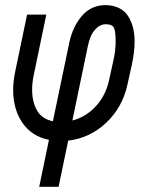

<svg xmlns="http://www.w3.org/2000/svg" viewBox="-20 -532 565 741"><path d="M426.3 -371.1Q426.3 -414.1 418.9 -426.3Q411.6 -438.5 388.2 -438.5Q368.2 -438.5 352.5 -423.3Q336.9 -408.2 329.8 -390.4Q322.8 -372.6 318.4 -351.1L259.3 -66.9Q311 -80.1 349.1 -121.1Q387.2 -162.1 400.4 -220.2L417.5 -297.9Q426.3 -336.9 426.3 -371.1ZM131.3 189 168.9 7.8Q102.5 -5.9 66.7 -57.9Q30.8 -109.9 30.8 -185.1Q30.8 -219.2 39.1 -257.8L84.5 -475.6H158.7L110.4 -243.2Q104 -213.4 104 -185.1Q104 -140.1 122.3 -106.7Q140.6 -73.2 184.1 -64L247.1 -365.7Q260.7 -430.2 296.6 -471.2Q332.5 -512.2 386.7 -512.2Q418.9 -512.2 442.1 -499.5Q465.3 -486.8 477.3 -465.3Q489.3 -443.8 494.4 -420.7Q499.5 -397.5 499.5 -371.1Q499.5 -332.5 488.8 -282.2L471.7 -204.6Q452.1 -116.7 389.4 -57.9Q326.7 1 243.2 10.7L206.1 189Z"/></svg>

Font: Anka/Coder Condensed
Style: Italic
Weight: 400
Width: 4
Italic angle: -12°
Monospace: yes
Version: Version 001.100